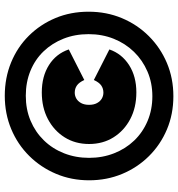

<svg xmlns="http://www.w3.org/2000/svg" viewBox="9 -752 746 804"><g transform="rotate(-90 382.0 -350.0)"><path d="M381 3Q306 3 242 -24Q178 -51 130 -99.5Q82 -148 55.5 -212Q29 -276 29 -350Q29 -424 56 -488Q83 -552 131 -600.5Q179 -649 243.5 -676Q308 -703 383 -703Q458 -703 522.5 -676.5Q587 -650 634.5 -602Q682 -554 708.5 -490.5Q735 -427 735 -352Q735 -277 708 -212.5Q681 -148 632.5 -99.5Q584 -51 520 -24Q456 3 381 3ZM381 -85Q437 -85 484.5 -105.5Q532 -126 567 -162Q602 -198 621.5 -246.5Q641 -295 641 -352Q641 -409 622 -457Q603 -505 569 -540.5Q535 -576 487.5 -595.5Q440 -615 383 -615Q326 -615 278.5 -595Q231 -575 196 -539Q161 -503 142 -454.5Q123 -406 123 -350Q123 -294 142 -245.5Q161 -197 195.5 -161Q230 -125 277.5 -105Q325 -85 381 -85ZM397 -152Q334 -152 285.5 -177.5Q237 -203 209 -247.5Q181 -292 181 -350Q181 -408 209 -452.5Q237 -497 285.5 -522.5Q334 -548 397 -548Q464 -548 511.5 -518Q559 -488 577 -435L449 -370Q439 -392 426 -401Q413 -410 396 -410Q383 -410 371.5 -403.5Q360 -397 352.5 -383.5Q345 -370 345 -350Q345 -330 352.5 -316.5Q360 -303 371.5 -296.5Q383 -290 396 -290Q413 -290 426 -299Q439 -308 449 -330L577 -265Q559 -213 511.5 -182.5Q464 -152 397 -152Z"/></g></svg>

Font: Montserrat Thin Black
Style: Regular
Weight: 900
Version: Version 9.000